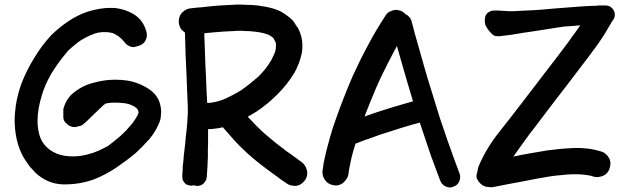

<svg xmlns="http://www.w3.org/2000/svg" viewBox="-20 -783 2793 851"><path d="M116.2 -40C120.1 -36.1 127 -29.3 135.7 -18.6C171.9 15.6 213.9 33.2 259.8 34.2H267.6C311.5 34.2 353.5 27.3 394.5 12.7C429.7 -1 461.9 -17.6 492.2 -38.1C522.5 -58.6 552.7 -80.1 581.1 -104.5C601.6 -123 622.1 -144.5 642.6 -167C662.1 -190.4 676.8 -215.8 687.5 -243.2C690.4 -252 692.4 -258.8 692.4 -262.7C692.4 -265.6 693.4 -274.4 694.3 -287.1C693.4 -331.1 675.8 -363.3 643.6 -385.7C611.3 -408.2 575.2 -421.9 537.1 -426.8C522.5 -428.7 506.8 -429.7 491.2 -429.7C478.5 -429.7 465.8 -428.7 453.1 -427.7C425.8 -424.8 398.4 -418 371.1 -409.2C344.7 -399.4 322.3 -385.7 301.8 -368.2C281.2 -350.6 267.6 -327.1 260.7 -298.8V-263.7C260.7 -254.9 263.7 -247.1 270.5 -239.3C277.3 -232.4 284.2 -226.6 292 -223.6C297.9 -220.7 303.7 -219.7 310.5 -219.7C313.5 -219.7 315.4 -219.7 318.4 -220.7C323.2 -221.7 327.1 -222.7 332 -224.6H335C339.8 -225.6 343.8 -228.5 347.7 -231.4C352.5 -235.4 356.4 -238.3 359.4 -241.2C367.2 -248 375 -255.9 381.8 -262.7C388.7 -269.5 396.5 -277.3 404.3 -284.2C413.1 -293 421.9 -300.8 430.7 -309.6C435.5 -314.5 441.4 -319.3 448.2 -324.2C454.1 -325.2 460 -326.2 466.8 -327.1C475.6 -328.1 483.4 -328.1 492.2 -328.1C502.9 -328.1 514.6 -327.1 526.4 -326.2L540 -324.2C544.9 -323.2 549.8 -321.3 554.7 -320.3C558.6 -319.3 562.5 -317.4 565.4 -315.4C569.3 -314.5 573.2 -312.5 576.2 -310.5C578.1 -309.6 580.1 -307.6 581.1 -306.6C583 -305.7 585 -303.7 585.9 -302.7C590.8 -297.9 593.8 -292 593.8 -285.2C593.8 -281.2 592.8 -277.3 589.8 -272.5C584 -261.7 578.1 -252 572.3 -244.1C570.3 -241.2 568.4 -239.3 567.4 -237.3C566.4 -235.4 564.5 -233.4 562.5 -231.4C560.5 -228.5 558.6 -226.6 555.7 -223.6C553.7 -220.7 551.8 -218.8 548.8 -215.8C545.9 -212.9 543.9 -210 541 -207L521.5 -187.5C518.6 -184.6 514.6 -180.7 510.7 -177.7C493.2 -163.1 475.6 -148.4 457 -134.8C452.1 -131.8 446.3 -129.9 441.4 -127C409.2 -109.4 374 -97.7 335.9 -91.8C325.2 -90.8 314.5 -89.8 303.7 -89.8C291 -89.8 277.3 -90.8 264.6 -92.8C241.2 -96.7 219.7 -105.5 199.2 -120.1C180.7 -134.8 167 -151.4 159.2 -171.9C156.2 -178.7 154.3 -186.5 152.3 -194.3C150.4 -203.1 148.4 -212.9 147.5 -222.7C146.5 -231.4 146.5 -241.2 146.5 -250C146.5 -267.6 148.4 -285.2 151.4 -302.7C156.2 -329.1 163.1 -354.5 171.9 -380.9C184.6 -415 200.2 -446.3 218.8 -474.6C237.3 -502.9 258.8 -531.2 282.2 -558.6C289.1 -565.4 302.7 -577.1 323.2 -593.8C343.8 -609.4 369.1 -623 401.4 -634.8C405.3 -635.7 409.2 -636.7 412.1 -637.7C414.1 -638.7 416 -638.7 417 -638.7H420.9C421.9 -639.6 422.9 -639.6 423.8 -639.6C429.7 -640.6 435.5 -640.6 440.4 -640.6H449.2C457 -640.6 464.8 -639.6 473.6 -637.7C479.5 -636.7 484.4 -634.8 489.3 -631.8L503.9 -623C507.8 -620.1 511.7 -617.2 514.6 -614.3C518.6 -611.3 522.5 -607.4 525.4 -603.5C527.3 -601.6 529.3 -599.6 531.2 -596.7C533.2 -594.7 535.2 -592.8 536.1 -590.8C541 -585 547.9 -581.1 554.7 -578.1C560.5 -575.2 566.4 -574.2 571.3 -574.2C573.2 -574.2 575.2 -574.2 577.1 -575.2L588.9 -578.1C591.8 -579.1 593.8 -579.1 595.7 -580.1C604.5 -583 612.3 -587.9 618.2 -593.8C624 -600.6 627.9 -608.4 629.9 -617.2C630.9 -621.1 630.9 -625 630.9 -628.9C630.9 -633.8 629.9 -638.7 628.9 -643.6C627.9 -646.5 627 -648.4 626 -651.4L623 -660.2C612.3 -686.5 594.7 -707 571.3 -720.7C548.8 -734.4 522.5 -743.2 494.1 -747.1C485.4 -748 476.6 -748 467.8 -748C455.1 -748 442.4 -747.1 429.7 -745.1C409.2 -742.2 387.7 -737.3 366.2 -730.5C335 -719.7 306.6 -705.1 281.2 -687.5C255.9 -670.9 231.4 -650.4 208 -627.9C178.7 -596.7 153.3 -562.5 131.8 -526.4C109.4 -490.2 90.8 -453.1 75.2 -413.1C63.5 -380.9 54.7 -347.7 49.8 -313.5C46.9 -292 44.9 -269.5 44.9 -247.1C44.9 -235.4 45.9 -223.6 46.9 -210.9C49.8 -183.6 54.7 -157.2 63.5 -131.8C72.3 -105.5 85 -82 101.6 -59.6C107.4 -50.8 112.3 -43.9 116.2 -40Z M1074.2 -105.5C1088.9 -91.8 1104.5 -79.1 1120.1 -66.4C1135.7 -53.7 1151.4 -42 1168 -29.3C1173.8 -25.4 1179.7 -21.5 1185.5 -16.6C1191.4 -11.7 1197.3 -7.8 1203.1 -3.9L1226.6 13.7C1234.4 18.6 1242.2 24.4 1251 30.3C1258.8 36.1 1268.6 39.1 1279.3 40C1282.2 41 1285.2 41 1288.1 41C1294.9 41 1301.8 39.1 1308.6 36.1C1317.4 31.2 1324.2 25.4 1331.1 16.6C1337.9 7.8 1340.8 -2 1341.8 -11.7V-16.6C1341.8 -24.4 1339.8 -32.2 1335.9 -41C1331.1 -50.8 1325.2 -58.6 1317.4 -64.5C1309.6 -69.3 1301.8 -75.2 1294.9 -81.1C1287.1 -85.9 1279.3 -91.8 1271.5 -97.7C1265.6 -101.6 1259.8 -105.5 1254.9 -109.4C1249 -113.3 1243.2 -117.2 1238.3 -122.1C1223.6 -132.8 1209 -143.6 1195.3 -155.3C1180.7 -167 1167 -178.7 1153.3 -190.4C1140.6 -202.1 1127.9 -213.9 1115.2 -226.6C1103.5 -239.3 1091.8 -252 1079.1 -264.6L1078.1 -265.6C1090.8 -272.5 1103.5 -280.3 1116.2 -288.1C1150.4 -310.5 1181.6 -336.9 1210 -365.2C1238.3 -393.6 1263.7 -424.8 1285.2 -460.9C1299.8 -487.3 1310.5 -515.6 1317.4 -545.9C1319.3 -556.6 1320.3 -568.4 1320.3 -579.1C1320.3 -598.6 1317.4 -618.2 1310.5 -636.7C1306.6 -647.5 1302.7 -655.3 1299.8 -660.2C1295.9 -665 1290 -672.9 1283.2 -685.5C1273.4 -698.2 1256.8 -711.9 1233.4 -726.6C1210.9 -741.2 1173.8 -752 1122.1 -758.8C1103.5 -760.7 1085.9 -761.7 1067.4 -761.7C1058.6 -762.7 1050.8 -762.7 1042 -762.7C1032.2 -762.7 1022.5 -762.7 1013.7 -761.7C991.2 -760.7 967.8 -759.8 944.3 -757.8C921.9 -755.9 898.4 -753.9 876 -751L850.6 -749C841.8 -748 834 -747.1 825.2 -746.1C815.4 -745.1 805.7 -742.2 796.9 -735.4C788.1 -728.5 781.2 -721.7 777.3 -712.9C774.4 -706.1 772.5 -698.2 772.5 -689.5V-682.6C773.4 -671.9 777.3 -663.1 782.2 -654.3C787.1 -648.4 793 -643.6 799.8 -638.7C800.8 -604.5 801.8 -571.3 802.7 -537.1C805.7 -483.4 807.6 -428.7 809.6 -375L812.5 -307.6V-296.9V-278.3C811.5 -272.5 811.5 -266.6 811.5 -261.7C810.5 -256.8 810.5 -251 810.5 -246.1C809.6 -229.5 807.6 -212.9 805.7 -196.3C803.7 -179.7 801.8 -162.1 800.8 -145.5L794.9 -95.7C793.9 -79.1 792 -61.5 790 -44.9C790 -38.1 790 -30.3 789.1 -22.5C788.1 -15.6 788.1 -7.8 788.1 -1V2C788.1 7.8 789.1 13.7 792 18.6C795.9 25.4 800.8 31.2 805.7 34.2C811.5 37.1 818.4 39.1 825.2 40C830.1 40 834 39.1 837.9 38.1C841.8 39.1 845.7 40 850.6 41H854.5C861.3 41 867.2 40 872.1 37.1C878.9 34.2 883.8 29.3 888.7 22.5C893.6 15.6 895.5 8.8 896.5 2C897.5 -12.7 898.4 -28.3 899.4 -43L901.4 -87.9V-124C902.3 -135.7 902.3 -147.5 902.3 -160.2V-210.9H911.1C916 -210.9 919.9 -210.9 924.8 -211.9C939.5 -212.9 953.1 -215.8 967.8 -218.8L1011.7 -168.9C1031.2 -146.5 1051.8 -126 1074.2 -105.5ZM895.5 -379.9C894.5 -416 892.6 -453.1 890.6 -489.3L886.7 -598.6C885.7 -611.3 885.7 -623 885.7 -635.7C899.4 -636.7 913.1 -638.7 927.7 -639.6C958 -642.6 989.3 -644.5 1019.5 -645.5C1027.3 -646.5 1035.2 -646.5 1042 -646.5C1049.8 -646.5 1057.6 -646.5 1064.5 -645.5C1080.1 -645.5 1095.7 -644.5 1110.4 -642.6C1121.1 -641.6 1130.9 -639.6 1140.6 -637.7C1150.4 -635.7 1160.2 -632.8 1169.9 -628.9C1173.8 -627 1177.7 -625 1181.6 -622.1C1186.5 -619.1 1189.5 -616.2 1192.4 -613.3L1195.3 -607.4C1198.2 -602.5 1199.2 -599.6 1200.2 -598.6C1201.2 -596.7 1202.1 -593.8 1203.1 -590.8V-582V-578.1C1203.1 -567.4 1201.2 -557.6 1197.3 -547.9C1192.4 -537.1 1187.5 -526.4 1182.6 -516.6C1166 -488.3 1146.5 -463.9 1124 -442.4C1100.6 -421.9 1076.2 -402.3 1049.8 -383.8C1028.3 -370.1 1005.9 -358.4 983.4 -347.7C960 -336.9 935.5 -330.1 910.2 -327.1H898.4L895.5 -379.9Z M1916 -22.5 1931.6 18.6C1934.6 25.4 1938.5 32.2 1945.3 37.1C1952.1 43 1960 45.9 1966.8 46.9C1969.7 47.9 1971.7 47.9 1973.6 47.9C1979.5 47.9 1985.4 46.9 1990.2 43.9C1999 41 2004.9 37.1 2009.8 30.3C2014.6 24.4 2017.6 17.6 2018.6 8.8C2019.5 5.9 2019.5 3.9 2019.5 1C2019.5 -4.9 2018.6 -9.8 2016.6 -14.6C2011.7 -27.3 2006.8 -41 2002 -53.7C1997.1 -67.4 1992.2 -81.1 1987.3 -93.8L1975.6 -127L1963.9 -159.2L1928.7 -262.7C1918 -297.9 1907.2 -333 1896.5 -367.2C1884.8 -403.3 1874 -440.4 1863.3 -476.6C1852.5 -513.7 1842.8 -550.8 1832 -586.9C1827.1 -603.5 1822.3 -621.1 1817.4 -638.7C1812.5 -656.2 1808.6 -673.8 1803.7 -690.4C1801.8 -697.3 1797.9 -704.1 1791 -710.9C1787.1 -714.8 1783.2 -717.8 1778.3 -719.7C1775.4 -722.7 1772.5 -724.6 1769.5 -727.5C1760.7 -734.4 1752 -737.3 1742.2 -738.3C1740.2 -739.3 1738.3 -739.3 1736.3 -739.3C1728.5 -739.3 1720.7 -737.3 1711.9 -733.4C1702.1 -729.5 1694.3 -723.6 1689.5 -714.8C1661.1 -671.9 1634.8 -627.9 1611.3 -583C1586.9 -538.1 1564.5 -492.2 1543 -445.3C1526.4 -407.2 1510.7 -368.2 1496.1 -330.1C1481.4 -291 1466.8 -252 1454.1 -212.9C1447.3 -190.4 1440.4 -167 1434.6 -144.5C1427.7 -122.1 1422.9 -99.6 1418 -76.2C1416 -67.4 1414.1 -59.6 1413.1 -50.8C1412.1 -42 1411.1 -34.2 1409.2 -25.4V-18.6C1409.2 -11.7 1411.1 -3.9 1414.1 3.9C1418.9 13.7 1424.8 21.5 1432.6 27.3C1440.4 33.2 1450.2 37.1 1460.9 38.1C1463.9 39.1 1466.8 39.1 1469.7 39.1C1476.6 39.1 1483.4 37.1 1490.2 34.2C1499 30.3 1505.9 23.4 1512.7 14.6C1519.5 5.9 1523.4 -2.9 1524.4 -12.7C1525.4 -19.5 1526.4 -25.4 1527.3 -32.2L1531.2 -51.8C1535.2 -73.2 1540 -93.8 1545.9 -114.3L1555.7 -146.5C1557.6 -147.5 1559.6 -147.5 1561.5 -148.4L1596.7 -162.1C1601.6 -164.1 1607.4 -166 1612.3 -167C1627.9 -172.9 1643.6 -178.7 1660.2 -184.6L1709 -200.2C1726.6 -206.1 1744.1 -211.9 1760.7 -216.8L1813.5 -232.4C1822.3 -234.4 1830.1 -236.3 1838.9 -239.3H1840.8L1888.7 -96.7C1892.6 -85.9 1896.5 -74.2 1901.4 -62.5C1906.2 -49.8 1911.1 -36.1 1916 -22.5ZM1603.5 -287.1C1618.2 -323.2 1632.8 -360.4 1648.4 -396.5C1663.1 -430.7 1679.7 -463.9 1696.3 -497.1C1710 -524.4 1724.6 -551.8 1739.3 -579.1C1746.1 -553.7 1753.9 -528.3 1760.7 -503.9C1776.4 -449.2 1792 -394.5 1808.6 -340.8L1810.5 -334C1793.9 -329.1 1776.4 -324.2 1759.8 -319.3C1732.4 -311.5 1706.1 -303.7 1679.7 -294.9C1663.1 -290 1645.5 -284.2 1628.9 -278.3C1618.2 -274.4 1606.4 -270.5 1595.7 -266.6C1598.6 -273.4 1600.6 -280.3 1603.5 -287.1Z M2146.5 -647.5C2150.4 -642.6 2155.3 -637.7 2160.2 -632.8C2165 -627.9 2170.9 -624 2177.7 -623H2183.6C2186.5 -622.1 2188.5 -622.1 2190.4 -622.1C2196.3 -623 2207 -624 2222.7 -626C2237.3 -627.9 2245.1 -628.9 2246.1 -628.9C2263.7 -631.8 2281.2 -634.8 2299.8 -637.7L2352.5 -645.5C2369.1 -648.4 2385.7 -650.4 2402.3 -653.3L2451.2 -661.1C2456.1 -662.1 2460.9 -662.1 2465.8 -663.1L2477.5 -665C2492.2 -666 2505.9 -667 2520.5 -668C2531.2 -668.9 2541 -669.9 2551.8 -670.9C2544.9 -660.2 2537.1 -649.4 2529.3 -638.7C2520.5 -627.9 2512.7 -616.2 2504.9 -604.5C2471.7 -559.6 2437.5 -514.6 2403.3 -470.7C2369.1 -425.8 2335 -380.9 2300.8 -336.9C2265.6 -291 2229.5 -244.1 2191.4 -196.3C2153.3 -148.4 2123 -97.7 2100.6 -43.9C2098.6 -38.1 2097.7 -32.2 2096.7 -26.4L2092.8 -8.8C2091.8 -6.8 2091.8 -4.9 2091.8 -2C2091.8 4.9 2094.7 11.7 2099.6 18.6C2105.5 27.3 2112.3 34.2 2120.1 39.1C2128.9 43.9 2137.7 45.9 2147.5 45.9C2150.4 46.9 2154.3 46.9 2157.2 46.9C2160.2 46.9 2164.1 46.9 2167 45.9C2210 37.1 2252.9 29.3 2294.9 21.5C2336.9 12.7 2379.9 4.9 2422.9 -2C2437.5 -3.9 2453.1 -5.9 2467.8 -6.8C2482.4 -8.8 2498 -9.8 2512.7 -10.7H2527.3C2537.1 -10.7 2546.9 -10.7 2556.6 -9.8C2571.3 -8.8 2585 -6.8 2599.6 -3.9L2611.3 0C2616.2 1 2621.1 2 2626 2C2630.9 2 2635.7 1 2640.6 0C2651.4 -2 2661.1 -6.8 2668 -13.7C2674.8 -20.5 2679.7 -28.3 2682.6 -39.1C2684.6 -45.9 2685.5 -51.8 2685.5 -57.6C2685.5 -61.5 2685.5 -65.4 2684.6 -68.4C2682.6 -78.1 2677.7 -86.9 2670.9 -94.7C2663.1 -103.5 2654.3 -108.4 2645.5 -111.3C2642.6 -112.3 2638.7 -113.3 2634.8 -114.3C2631.8 -115.2 2627.9 -116.2 2624 -117.2C2604.5 -122.1 2585 -125 2565.4 -126C2555.7 -127 2545.9 -127 2536.1 -127C2526.4 -127 2516.6 -127 2505.9 -126C2489.3 -125 2471.7 -124 2455.1 -122.1L2404.3 -116.2L2319.3 -101.6C2297.9 -97.7 2276.4 -93.8 2255.9 -88.9L2265.6 -103.5C2285.2 -131.8 2305.7 -159.2 2326.2 -187.5C2347.7 -214.8 2368.2 -242.2 2388.7 -269.5C2422.9 -314.5 2457 -359.4 2491.2 -403.3L2593.8 -538.1C2602.5 -549.8 2610.4 -561.5 2619.1 -572.3C2627.9 -584 2635.7 -595.7 2643.6 -607.4C2651.4 -619.1 2659.2 -630.9 2666 -642.6C2672.9 -655.3 2680.7 -667 2687.5 -678.7C2688.5 -681.6 2690.4 -683.6 2691.4 -686.5C2694.3 -689.5 2697.3 -693.4 2699.2 -697.3C2703.1 -703.1 2705.1 -710 2705.1 -717.8C2705.1 -725.6 2703.1 -732.4 2699.2 -738.3C2696.3 -744.1 2691.4 -749 2684.6 -753.9C2677.7 -756.8 2670.9 -758.8 2664.1 -758.8H2663.1H2645.5H2634.8C2632.8 -758.8 2630.9 -758.8 2627.9 -757.8C2601.6 -756.8 2575.2 -755.9 2548.8 -753.9L2434.6 -745.1C2407.2 -742.2 2379.9 -740.2 2353.5 -738.3C2327.1 -737.3 2299.8 -735.4 2272.5 -734.4C2265.6 -733.4 2259.8 -733.4 2252.9 -733.4H2233.4C2222.7 -734.4 2212.9 -734.4 2203.1 -735.4C2193.4 -736.3 2183.6 -736.3 2173.8 -736.3H2169.9C2164.1 -736.3 2158.2 -735.4 2152.3 -732.4C2145.5 -729.5 2139.6 -725.6 2135.7 -719.7C2131.8 -713.9 2129.9 -707 2128.9 -699.2V-692.4V-686.5V-685.5C2129.9 -678.7 2130.9 -671.9 2133.8 -667C2134.8 -666 2134.8 -665 2135.7 -664.1L2141.6 -654.3C2143.6 -652.3 2145.5 -650.4 2146.5 -647.5Z"/></svg>

Font: Citrustime FakeCyr
Style: Regular
Weight: 400
Version: Version 1.1